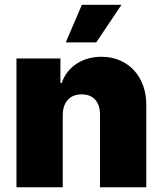

<svg xmlns="http://www.w3.org/2000/svg" viewBox="-20 -793 686 813"><path d="M49.7 -545.5H235.8V-441.8H241.5Q250.7 -469.1 267.6 -489.9Q284.4 -510.7 306.5 -524.5Q328.5 -538.4 354.8 -545.5Q381 -552.6 409.1 -552.6Q452.4 -552.6 487.6 -537.3Q522.7 -522 547.8 -494.7Q572.8 -467.3 586.3 -429.9Q599.8 -392.4 599.4 -348V0H403.4V-306.8Q403.8 -347.7 383.3 -370.6Q362.9 -393.5 325.3 -393.5Q288.7 -393.5 267.4 -370.4Q246.1 -347.3 245.7 -306.8V0H49.7ZM326.7 -772.7H494.3L387.8 -613.6H258.5Z"/></svg>

Font: Inter P Black
Style: Regular
Weight: 900
Designer: Rasmus Andersson
Foundry: rsms
Version: Version 3.018;git-588b23468